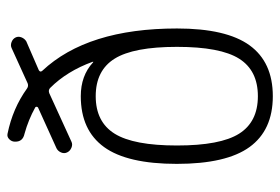

<svg xmlns="http://www.w3.org/2000/svg" viewBox="-144 -634 787 540"><g transform="rotate(-90 250.0 -363.5)"><path d="M355.5 -435.1Q322.3 -488.3 250 -488.3Q177.7 -488.3 144.5 -435.1Q111.3 -381.8 111.3 -259.8Q111.3 -137.7 144.5 -85Q177.7 -32.2 250 -32.2Q322.3 -32.2 355.5 -85Q388.7 -137.7 388.7 -259.8Q388.7 -381.8 355.5 -435.1ZM250 -530.3Q307.6 -530.3 344.7 -496.1Q345.7 -495.1 346.7 -495.1V-497.1Q320.3 -569.3 273.4 -616.2Q267.6 -622.1 258.8 -619.1L122.1 -556.6Q114.3 -552.7 105 -556.6Q95.7 -560.5 91.8 -568.8Q87.9 -577.1 91.8 -585.9Q95.7 -594.7 103.5 -598.6L217.8 -650.4Q219.7 -651.4 220.2 -653.8Q220.7 -656.2 218.8 -658.2Q183.6 -677.7 144.5 -688.5Q121.1 -693.4 122.1 -715.8Q122.1 -724.6 128.9 -731.4Q135.7 -738.3 144.5 -736.3Q215.8 -721.7 271.5 -681.6Q278.3 -676.8 286.1 -679.7L384.8 -724.6Q392.6 -728.5 401.9 -725.1Q411.1 -721.7 415 -713.9Q418.9 -706.1 415.5 -697.3Q412.1 -688.5 404.3 -683.6L323.2 -648.4Q316.4 -644.5 321.3 -638.7Q440.4 -511.7 440.4 -259.8Q440.4 -121.1 393.1 -55.7Q345.7 9.8 250 9.8Q154.3 9.8 106.9 -55.7Q59.6 -121.1 59.6 -260.3Q59.6 -399.4 106.9 -464.8Q154.3 -530.3 250 -530.3Z"/></g></svg>

Font: Rounded-X Mgen+ 1mn light
Style: Regular
Weight: 200
Designer: [Source Han Sans]
Ryoko NISHIZUKA  (kana & ideographs); Paul D. Hunt (Latin, Greek & Cyrillic); Wenlong ZHANG  (bopomofo
Version: Version 1.059.20150602